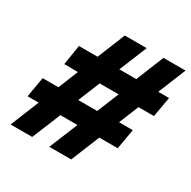

<svg xmlns="http://www.w3.org/2000/svg" viewBox="-157 -851 995 1002"><g transform="rotate(30 341.0 -350.0)"><path d="M117 -413 259 -412 286 -418H484L511 -412H658L679 -533H136ZM35 -172H578L599 -293H472L442 -287H219L189 -293H56ZM549 -700 463 -487 457 -456 373 -250 357 -224 265 0H397L682 -700ZM316 -700 32 0H162L255 -226L259 -251L343 -456L361 -488L448 -700Z"/></g></svg>

Font: Jost
Style: Bold Italic
Weight: 700
Italic angle: -5°
Version: Version 3.710